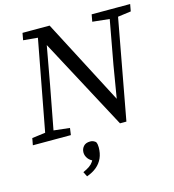

<svg xmlns="http://www.w3.org/2000/svg" viewBox="-137 -780 1050 1156"><g transform="rotate(-15 388.0 -202.5)"><path d="M-5 0 3 -43 104 -56H124L238 -43L232 0ZM76 0 200 -660H250L189 -323L128 0ZM533 -626 541 -670H781L773 -626L676 -613H655ZM588 -123 543 -66 589 -342 649 -670H701L576 8H536L220 -584L211 -591L201 -617L102 -626L110 -670H279L564 -123ZM375 114Q375 152 362 181Q349 210 324 231Q299 252 262 265L247 235Q272 224 287.5 213Q303 202 311.5 189Q320 176 326 162L334 187Q305 178 291.5 159.5Q278 141 278 121Q278 99 292 83Q306 67 334 67Q346 67 354 71Q362 75 368 80Q372 88 373.5 96Q375 104 375 114Z"/></g></svg>

Font: Source Serif 4 18pt
Style: Italic
Weight: 400
Italic angle: -12°
Designer: Frank Grießhammer
Foundry: Adobe Systems Incorporated
Version: Version 4.004;hotconv 1.0.116;makeotfexe 2.5.65601